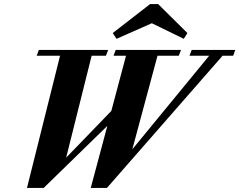

<svg xmlns="http://www.w3.org/2000/svg" viewBox="-20 -907 1169 938"><path d="M895.5 -745.6 877.9 -717.3 721.7 -793.5 549.3 -717.3 530.8 -745.6 713.4 -887.2H752.4ZM111.8 11.2 273.4 -634.8H159.2L169.9 -663.1H508.3L497.6 -634.8H427.7L303.2 -136.7L523.9 -365.2L595.7 -634.8H534.7L545.4 -663.1H864.3L853.5 -634.8H749.5L626.5 -177.7L1002 -634.8H905.8L916.5 -663.1H1129.4L1119.1 -634.8H1067.4L502.4 11.2H423.3L504.4 -292L193.4 11.2Z"/></svg>

Font: Elstob 18pt ExtraBold
Style: Italic
Weight: 800
Italic angle: -20°
Designer: Peter S. Baker
Version: Version 1.015